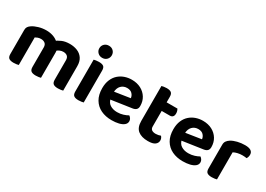

<svg xmlns="http://www.w3.org/2000/svg" viewBox="-6 -1419 2986 2157"><g transform="rotate(30 1487.0 -340.5)"><path d="M490.6 -329.9V-216.4H346.7V-311.9Q346.7 -347.4 326 -363.6Q305.3 -379.9 273.9 -379.9Q251.5 -379.9 233.1 -373.1Q214.8 -366.3 202.6 -359V-216.4H58.7V-372.7Q58.7 -397.7 69.3 -413.8Q79.9 -429.9 100.2 -443.7Q132.2 -465.6 180.1 -479.5Q228 -493.5 279.2 -493.5Q327.4 -493.5 369.2 -478.7Q411 -463.9 441.4 -433.3Q448.8 -426.6 456 -420.2Q463.2 -413.8 467.2 -405.8Q477.1 -390.2 483.8 -370.5Q490.6 -350.8 490.6 -329.9ZM778.6 -316.6V-216.4H634.7V-311.9Q634.7 -347.4 615.2 -363.6Q595.8 -379.9 563.7 -379.9Q540 -379.9 518.5 -370.4Q497.1 -360.8 481.7 -346.6L406.4 -430.9Q438.8 -456.2 481.1 -474.8Q523.5 -493.5 583.9 -493.5Q635.8 -493.5 680.2 -475.8Q724.7 -458 751.7 -419.1Q778.6 -380.2 778.6 -316.6ZM58.7 -262.3H202.6V-1.3Q193.3 1.4 175.9 4.3Q158.4 7.1 137.9 7.1Q97 7.1 77.8 -7.4Q58.7 -21.9 58.7 -60.1ZM346.7 -262.3H490.6V-1.3Q481.3 1.4 463.7 4.3Q446.1 7.1 425.9 7.1Q384.7 7.1 365.7 -7.4Q346.7 -21.9 346.7 -60.1ZM634.7 -262.3H778.6V-1.3Q769.4 1.4 751.8 4.3Q734.2 7.1 713.9 7.1Q672.8 7.1 653.7 -7.4Q634.7 -21.9 634.7 -60.1Z M891.8 -617.2Q891.8 -650.3 914.6 -673Q937.4 -695.6 972.9 -695.6Q1008.7 -695.6 1031.2 -673Q1053.7 -650.3 1053.7 -617.2Q1053.7 -584.9 1031.2 -561.8Q1008.7 -538.8 972.9 -538.8Q937.4 -538.8 914.6 -561.8Q891.8 -584.9 891.8 -617.2ZM901 -264H1044.9V-1.3Q1035.6 1.4 1018.1 4.3Q1000.7 7.1 980.2 7.1Q939.3 7.1 920.1 -7.4Q901 -21.9 901 -60.1ZM1044.9 -189.5H901V-473.5Q910.2 -476.2 927.8 -479.1Q945.4 -481.9 965.9 -481.9Q1007.5 -481.9 1026.2 -467.7Q1044.9 -453.6 1044.9 -414.4Z M1233.3 -170.8 1227.9 -268.6 1479.5 -307.4Q1476.9 -337.6 1454.2 -362.1Q1431.6 -386.6 1387.2 -386.6Q1340.9 -386.6 1310.3 -355.2Q1279.7 -323.8 1278.3 -265.7L1282.6 -199.7Q1291.7 -143.8 1330.1 -119Q1368.5 -94.2 1422.7 -94.2Q1464.7 -94.2 1501.5 -106.1Q1538.3 -117.9 1560.5 -131.8Q1575 -122.7 1584.7 -107.1Q1594.4 -91.6 1594.4 -73.9Q1594.4 -45 1570.8 -24.9Q1547.1 -4.9 1506.3 5.1Q1465.5 15.1 1413 15.1Q1335.3 15.1 1274.5 -13.9Q1213.7 -43 1179 -101Q1144.2 -159 1144.2 -245.4Q1144.2 -308.8 1164.3 -355.7Q1184.3 -402.7 1218.4 -433Q1252.6 -463.3 1296 -478.4Q1339.5 -493.5 1386.8 -493.5Q1454.9 -493.5 1506 -466.4Q1557.1 -439.3 1586.1 -392.1Q1615.1 -344.9 1615.1 -283.5Q1615.1 -253 1598.7 -237.4Q1582.3 -221.9 1553 -217.8Z M1708.4 -264H1850.9V-155.1Q1850.9 -125.8 1869.2 -112.8Q1887.6 -99.9 1920.5 -99.9Q1936.1 -99.9 1953.6 -103.4Q1971 -106.9 1983.6 -112.1Q1991.7 -103.2 1997.8 -90.7Q2003.9 -78.1 2003.9 -61.1Q2003.9 -28.5 1976.1 -7Q1948.3 14.4 1883.8 14.4Q1801.1 14.4 1754.7 -23Q1708.4 -60.4 1708.4 -145.1ZM1798.4 -356.9V-468.3H1991.4Q1996.6 -460.1 2001.3 -445.4Q2006.1 -430.7 2006.1 -413.6Q2006.1 -384.1 1992.8 -370.5Q1979.5 -356.9 1956.9 -356.9ZM1850.9 -238.3H1708.4V-598.1Q1717.6 -600.8 1735.2 -604.1Q1752.8 -607.3 1772.7 -607.3Q1813.5 -607.3 1832.2 -592.7Q1850.9 -578.2 1850.9 -540Z M2156.3 -170.8 2150.9 -268.6 2402.5 -307.4Q2399.9 -337.6 2377.2 -362.1Q2354.6 -386.6 2310.2 -386.6Q2263.9 -386.6 2233.3 -355.2Q2202.7 -323.8 2201.3 -265.7L2205.6 -199.7Q2214.7 -143.8 2253.1 -119Q2291.5 -94.2 2345.7 -94.2Q2387.7 -94.2 2424.5 -106.1Q2461.3 -117.9 2483.5 -131.8Q2498 -122.7 2507.7 -107.1Q2517.4 -91.6 2517.4 -73.9Q2517.4 -45 2493.8 -24.9Q2470.1 -4.9 2429.3 5.1Q2388.5 15.1 2336 15.1Q2258.3 15.1 2197.5 -13.9Q2136.7 -43 2102 -101Q2067.2 -159 2067.2 -245.4Q2067.2 -308.8 2087.3 -355.7Q2107.3 -402.7 2141.4 -433Q2175.6 -463.3 2219 -478.4Q2262.5 -493.5 2309.8 -493.5Q2377.9 -493.5 2429 -466.4Q2480.1 -439.3 2509.1 -392.1Q2538.1 -344.9 2538.1 -283.5Q2538.1 -253 2521.7 -237.4Q2505.3 -221.9 2476 -217.8Z M2773.6 -352.6V-225.8H2629.7V-369.3Q2629.7 -396.6 2643.1 -415.7Q2656.6 -434.9 2680.2 -450Q2712.6 -469.9 2759 -481.3Q2805.4 -492.8 2856.8 -492.8Q2957.4 -492.8 2957.4 -426.5Q2957.4 -410.8 2953 -397.3Q2948.6 -383.9 2942.2 -374.3Q2932.2 -376.3 2917.6 -377.6Q2903 -378.9 2886.3 -378.9Q2855.2 -378.9 2825.2 -371.9Q2795.2 -364.9 2773.6 -352.6ZM2629.7 -264 2773.6 -260.5V-1.3Q2764.3 1.4 2746.9 4.3Q2729.4 7.1 2708.9 7.1Q2668 7.1 2648.8 -7.4Q2629.7 -21.9 2629.7 -60.1Z"/></g></svg>

Font: Baloo Bhaina 2
Style: Regular
Weight: 400
Designer: Yesha Goshar, Manish Minz, Shuchita Grover and Ek Type
Foundry: Ek Type
Version: Version 1.700